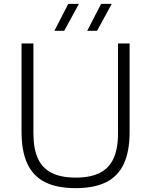

<svg xmlns="http://www.w3.org/2000/svg" viewBox="-20 -965 782 994"><path d="M91.5 -283V-740H153V-275.5Q153 -194.5 176.5 -144Q200 -93.5 248.2 -69.5Q296.5 -45.5 372 -45.5Q447.5 -45.5 495.8 -69.5Q544 -93.5 567.5 -144Q591 -194.5 591 -275.5V-740H651V-283Q651 -181 621 -116.8Q591 -52.5 529.5 -21.8Q468 9 372 9Q275.5 9 213.8 -21.8Q152 -52.5 121.8 -117Q91.5 -181.5 91.5 -283ZM261.5 -805.5 333.5 -945H388.5L312.5 -805.5ZM431.5 -805.5 503.5 -945H558.5L482.5 -805.5Z"/></svg>

Font: Encode Sans Semi Expanded Light
Style: Regular
Weight: 300
Width: 6
Designer: Multiple Designers
Foundry: Impallari Type
Version: Version 2.000